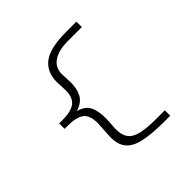

<svg xmlns="http://www.w3.org/2000/svg" viewBox="-200 -878 1150 1150"><g transform="rotate(-45 375.0 -303.0)"><path d="M557 95Q449 95 382.5 80Q316 65 287 26.5Q258 -12 262 -80L268 -180Q268 -248 234.5 -272.5Q201 -297 128 -297H103V-343H132Q205 -343 238 -369Q271 -395 271 -455L268 -527Q268 -614 326.5 -657.5Q385 -701 518 -701H607V-655H489Q410 -655 366 -625Q322 -595 323 -538L326 -468Q326 -413 306 -375.5Q286 -338 230 -320Q285 -306 304 -267.5Q323 -229 323 -165L318 -81Q317 -29 339 -0.5Q361 28 409 38.5Q457 49 534 49H606V95Z"/></g></svg>

Font: Inconsolata ExtraExpanded Light
Style: Regular
Weight: 300
Width: 8
Monospace: yes
Designer: Raph Levien, Cyreal, Brenton Simpson
Foundry: Raph Levien, Cyreal, Google
Version: Version 3.001; ttfautohint (v1.8.2.53-6de2)